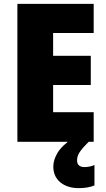

<svg xmlns="http://www.w3.org/2000/svg" viewBox="-20 -734 550 994"><path d="M465 0H70V-714H465V-563H255V-445H450V-294H255V-153H465ZM379 96Q379 131 418 131Q431 131 445.5 128Q460 125 469 120V226Q455 232 434.5 236Q414 240 388 240Q329 240 292.5 210Q256 180 256 128Q256 94 278 57Q300 20 361 -22L439 0Q406 33 392.5 53.5Q379 74 379 96Z"/></svg>

Font: Noto Sans Gujarati SemiCondensed Black
Style: Regular
Weight: 900
Width: 4
Designer: Jelle Bosma - Monotype Design Team, Universal Thirst
Foundry: Monotype Imaging Inc.
Version: Version 2.106; ttfautohint (v1.8.4.7-5d5b)